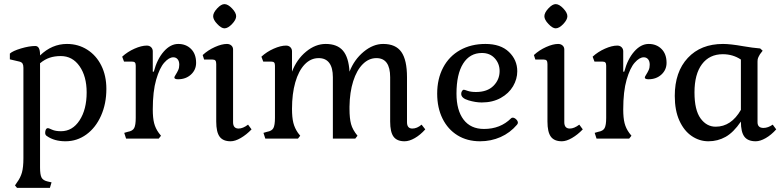

<svg xmlns="http://www.w3.org/2000/svg" viewBox="-20 -675 3812 935"><path d="M53 228 63 213Q80 190 87 164.5Q94 139 94 96V-345Q94 -358 90 -365Q86 -372 75 -375L28 -386V-414Q42 -427 82 -439Q122 -451 152 -451Q175 -451 175 -409V-405Q233 -461 306 -461Q361 -461 405 -433Q449 -405 473.5 -355.5Q498 -306 498 -242Q498 -170 472 -111.5Q446 -53 400.5 -20Q355 13 299 13Q245 13 209 -12Q200 -17 200 -28Q200 -38 203.5 -44.5Q207 -51 214 -51Q217 -51 233.5 -43.5Q250 -36 277 -36Q333 -36 367.5 -89Q402 -142 402 -225Q402 -303 367.5 -352.5Q333 -402 276 -402Q246 -402 222 -394Q198 -386 175 -367V141Q175 176 182.5 190Q190 204 213 209L231 213L223 240H63Z M585 -28 602 -33Q626 -37 633.5 -51.5Q641 -66 641 -101V-355Q641 -366 637 -370.5Q633 -375 623 -375H584L575 -399Q601 -423 635 -438Q669 -453 695 -453Q708 -453 716 -445Q724 -437 724 -425V-326H729Q745 -387 777.5 -424Q810 -461 848 -461Q886 -461 910.5 -436.5Q935 -412 935 -369Q935 -335 910 -312Q885 -289 847 -289Q829 -289 829 -298Q829 -301 836 -312Q843 -323 848 -334Q853 -345 853 -360Q853 -377 845 -386.5Q837 -396 824 -396Q803 -396 780 -370Q757 -344 740.5 -287Q724 -230 724 -142Q724 -101 730.5 -75.5Q737 -50 753 -28L764 -14L753 0H594Z M1018 -596Q1018 -613 1037.5 -634Q1057 -655 1073 -655Q1090 -655 1110 -634Q1130 -613 1130 -596Q1130 -579 1110 -558Q1090 -537 1073 -537Q1058 -537 1038 -558Q1018 -579 1018 -596ZM1033 -83V-363Q1033 -375 1029 -380Q1025 -385 1015 -385H974L967 -407Q993 -431 1026.5 -446Q1060 -461 1085 -461Q1098 -461 1106.5 -453.5Q1115 -446 1115 -434V-80Q1115 -49 1142 -49Q1163 -49 1188 -68L1205 -45Q1180 -19 1152.5 -3Q1125 13 1103 13Q1066 13 1049.5 -9.5Q1033 -32 1033 -83Z M1880 -83V-299Q1880 -392 1813 -392Q1776 -392 1746.5 -362.5Q1717 -333 1700 -279.5Q1683 -226 1682 -156V-145Q1682 -99 1689.5 -71Q1697 -43 1721 -14L1710 0H1601V-299Q1601 -345 1583.5 -368.5Q1566 -392 1532 -392Q1493 -392 1463.5 -361Q1434 -330 1418 -274Q1402 -218 1402 -145Q1402 -103 1408.5 -77Q1415 -51 1431 -28L1442 -14L1431 0H1272L1263 -28L1280 -33Q1304 -37 1311.5 -51.5Q1319 -66 1319 -101V-355Q1319 -366 1315 -370.5Q1311 -375 1301 -375H1262L1253 -399Q1279 -423 1313 -438Q1347 -453 1373 -453Q1386 -453 1394 -445Q1402 -437 1402 -425V-326Q1425 -386 1470.5 -423.5Q1516 -461 1566 -461Q1622 -461 1650 -428.5Q1678 -396 1682 -326Q1705 -385 1751 -423Q1797 -461 1846 -461Q1907 -461 1934.5 -422Q1962 -383 1962 -299V-80Q1962 -49 1988 -49Q2011 -49 2033 -68L2051 -45Q2027 -18 2000 -2.5Q1973 13 1950 13Q1913 13 1896.5 -9.5Q1880 -32 1880 -83Z M2109 -219Q2109 -291 2138 -346Q2167 -401 2220.5 -431Q2274 -461 2344 -461Q2418 -461 2458.5 -422Q2499 -383 2499 -328Q2499 -290 2478.5 -255Q2458 -220 2418.5 -198Q2379 -176 2326 -176Q2296 -176 2261 -186.5Q2226 -197 2226 -218Q2226 -226 2230 -232Q2234 -238 2239 -238Q2242 -238 2257.5 -232.5Q2273 -227 2298 -227Q2353 -227 2383 -257Q2413 -287 2413 -329Q2413 -365 2389.5 -391Q2366 -417 2327 -417Q2268 -417 2235.5 -365.5Q2203 -314 2203 -219Q2203 -138 2237.5 -92.5Q2272 -47 2337 -47Q2417 -47 2469 -99Q2472 -102 2477 -102Q2485 -102 2493.5 -94Q2502 -86 2502 -77Q2502 -74 2500 -71.5Q2498 -69 2498 -68Q2464 -28 2417.5 -7.5Q2371 13 2318 13Q2255 13 2208 -16Q2161 -45 2135 -97.5Q2109 -150 2109 -219Z M2631 -596Q2631 -613 2650.5 -634Q2670 -655 2686 -655Q2703 -655 2723 -634Q2743 -613 2743 -596Q2743 -579 2723 -558Q2703 -537 2686 -537Q2671 -537 2651 -558Q2631 -579 2631 -596ZM2646 -83V-363Q2646 -375 2642 -380Q2638 -385 2628 -385H2587L2580 -407Q2606 -431 2639.5 -446Q2673 -461 2698 -461Q2711 -461 2719.5 -453.5Q2728 -446 2728 -434V-80Q2728 -49 2755 -49Q2776 -49 2801 -68L2818 -45Q2793 -19 2765.5 -3Q2738 13 2716 13Q2679 13 2662.5 -9.5Q2646 -32 2646 -83Z M2876 -28 2893 -33Q2917 -37 2924.5 -51.5Q2932 -66 2932 -101V-355Q2932 -366 2928 -370.5Q2924 -375 2914 -375H2875L2866 -399Q2892 -423 2926 -438Q2960 -453 2986 -453Q2999 -453 3007 -445Q3015 -437 3015 -425V-326H3020Q3036 -387 3068.5 -424Q3101 -461 3139 -461Q3177 -461 3201.5 -436.5Q3226 -412 3226 -369Q3226 -335 3201 -312Q3176 -289 3138 -289Q3120 -289 3120 -298Q3120 -301 3127 -312Q3134 -323 3139 -334Q3144 -345 3144 -360Q3144 -377 3136 -386.5Q3128 -396 3115 -396Q3094 -396 3071 -370Q3048 -344 3031.5 -287Q3015 -230 3015 -142Q3015 -101 3021.5 -75.5Q3028 -50 3044 -28L3055 -14L3044 0H2885Z M3266 -208Q3266 -325 3329.5 -393Q3393 -461 3501 -461Q3537 -461 3599 -450Q3645 -442 3682 -439L3694 -428L3681 -411Q3674 -399 3671.5 -392.5Q3669 -386 3669 -375V-80Q3669 -52 3698 -52Q3720 -52 3743 -68L3760 -45Q3736 -18 3709 -2.5Q3682 13 3660 13Q3622 13 3605 -9.5Q3588 -32 3588 -83Q3552 -30 3513.5 -8.5Q3475 13 3430 13Q3386 13 3348.5 -12.5Q3311 -38 3288.5 -87.5Q3266 -137 3266 -208ZM3588 -140V-385Q3549 -411 3500 -411Q3435 -411 3398.5 -362.5Q3362 -314 3362 -225Q3362 -139 3391.5 -98.5Q3421 -58 3465 -58Q3541 -58 3588 -140Z"/></svg>

Font: Kurale
Style: Regular
Weight: 400
Designer: Eduardo Rodriguez Tunni
Foundry: Eduardo Rodriguez Tunni
Version: Version 2.000